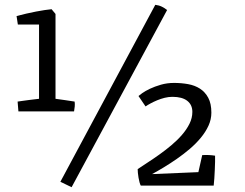

<svg xmlns="http://www.w3.org/2000/svg" viewBox="-20 -781 1032 809"><path d="M634.3 -760.7Q649.9 -758.8 661.9 -752.9Q673.8 -747.1 684.1 -738.8L281.7 7.8L234.4 -15.1ZM54.2 -353Q64 -354.5 76.7 -356.2Q89.4 -357.9 101.8 -359.6Q114.3 -361.3 125.7 -362.5Q137.2 -363.8 144.5 -364.7V-677.7H55.2L49.8 -713.4Q69.8 -718.8 90.8 -723.6Q111.8 -728.5 131.3 -732.2Q150.9 -735.8 167.7 -738.5Q184.6 -741.2 197.3 -742.2L213.9 -722.2V-364.7Q232.4 -361.8 254.2 -359.1Q275.9 -356.4 294.4 -353Q295.9 -343.3 294.9 -332.3Q293.9 -321.3 292 -311.5H57.6ZM560.1 -68.4Q577.6 -80.6 601.6 -95.9Q625.5 -111.3 651.1 -129.6Q676.8 -147.9 701.7 -168.7Q726.6 -189.5 746.3 -212.2Q766.1 -234.9 778.3 -259.3Q790.5 -283.7 790.5 -309.6Q790.5 -339.4 769 -356.2Q747.6 -373 706.5 -373Q690.4 -373 673.8 -368.9Q657.2 -364.7 642.1 -358.4Q627 -352.1 614.3 -345.2Q601.6 -338.4 593.3 -332.5L563.5 -376.5Q566.4 -379.4 579.1 -388.4Q591.8 -397.5 611.8 -407Q631.8 -416.5 658 -424.1Q684.1 -431.6 713.4 -431.6Q744.1 -431.6 772.5 -426.5Q800.8 -421.4 822.5 -407.5Q844.2 -393.6 857.4 -369.1Q870.6 -344.7 870.6 -306.2Q870.6 -277.8 858.4 -251.2Q846.2 -224.6 825.7 -200Q805.2 -175.3 779.1 -153.1Q752.9 -130.9 725.1 -111.6Q697.3 -92.3 670.2 -75.9Q643.1 -59.6 620.6 -47.4L815.9 -55.7L832 -127.4Q846.2 -128.4 860.4 -127.7Q874.5 -127 886.2 -125Q886.7 -114.7 886.2 -98.9Q885.7 -83 885 -64.9Q884.3 -46.9 883.1 -29.5Q881.8 -12.2 880.4 1H573.2Q570.3 -3.9 567.9 -12.9Q565.4 -22 563.7 -32.2Q562 -42.5 561 -52.2Q560.1 -62 560.1 -68.4Z"/></svg>

Font: Fjord
Style: One
Weight: 400
Designer: Viktoriya Grabowska
Foundry: Viktoriya Grabowska
Version: Version 1.002